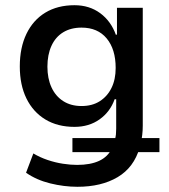

<svg xmlns="http://www.w3.org/2000/svg" viewBox="-20 -528 650 737"><path d="M277 189Q226 189 173 176Q120 163 80 135L108 61Q133 76 162.5 86Q192 96 221.5 100.5Q251 105 276 105Q327 105 360.5 89.5Q394 74 410 41L412 56H258V2H438L421 8Q424 -2 425 -12Q426 -22 426 -34V-147H420Q403 -99 362.5 -70Q322 -41 266 -41Q201 -41 154 -69.5Q107 -98 81.5 -150Q56 -202 56 -273Q56 -345 81.5 -398Q107 -451 154 -479.5Q201 -508 266 -508Q323 -508 364.5 -477.5Q406 -447 425 -394L429 -396V-498H528V-46Q528 -27 526 -10.5Q524 6 521 20L509 2H592V56H501L516 39Q494 115 431.5 152Q369 189 277 189ZM293 -121Q334 -121 363 -139.5Q392 -158 408 -190.5Q424 -223 424 -267Q424 -339 389.5 -380.5Q355 -422 293 -422Q252 -422 222.5 -404Q193 -386 177.5 -352Q162 -318 162 -272Q162 -227 177.5 -193Q193 -159 222.5 -140Q252 -121 293 -121Z"/></svg>

Font: Nunito Sans 7pt SemiCondensed SemiBold
Style: Regular
Weight: 600
Width: 4
Designer: Vernon Adams
Foundry: Vernon Adams
Version: Version 3.101;gftools[0.9.27]